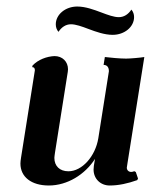

<svg xmlns="http://www.w3.org/2000/svg" viewBox="-20 -569 467 594"><path d="M328.6 -461.2C365 -461.2 394.8 -485.6 394.8 -516.1C394.8 -524.9 392.1 -532.7 386.5 -539.3C377.2 -525.1 363.8 -515.9 347.7 -515.9C332.5 -515.9 314 -522.7 293.9 -530.3C270.5 -539.1 244.4 -548.8 219 -548.8C182.4 -548.8 152.6 -524.2 152.6 -493.7C152.6 -484.9 155.3 -477.1 160.9 -470.5C170.2 -484.6 183.3 -493.9 199.5 -493.9C214.4 -493.9 233.4 -487.1 253.4 -479.5C277.3 -470.5 303.5 -461.2 328.6 -461.2ZM43.2 -63C43.2 -21.7 76.9 4.9 131.1 4.9C188.2 4.9 242.7 -28.8 273.9 -77.4C270.3 -57.4 269.5 -51 269.5 -44.4C269.5 -16.4 290.3 4.9 319.6 4.9C347.2 4.9 375.7 -1.5 404.5 -11.7L407 -16.6L400.1 -36.9L395.5 -39.3C390.9 -37.6 388.7 -37.1 385.7 -37.1C377.9 -37.1 372.3 -42.7 372.3 -50.3C372.3 -51.3 373.3 -56.9 374.5 -64.7L426.5 -392.6C414.6 -390.4 381.6 -387.7 370.1 -387.7C351.1 -387.7 320.8 -390.6 304.4 -392.6L300.5 -368.2C311.3 -368.2 316.9 -360.8 316.9 -348.6L284.2 -141.6C275.1 -85 233.6 -39.1 191.7 -39.1C164.8 -39.1 148.2 -55.2 148.2 -80.6C148.2 -83.7 149.2 -89.8 150.1 -96.7L189.7 -346.7C190.2 -349.4 190.4 -352.1 190.4 -354.7C190.4 -378.2 173.3 -395.5 148.7 -395.5C125 -394.5 98.1 -384.8 80.6 -366.2L79.6 -361.3C85.4 -361.3 87.9 -357.9 87.9 -351.6L45.2 -82C43.9 -74.5 43.2 -67.1 43.2 -63Z"/></svg>

Font: RisaltypS01
Style: Medium
Weight: 500
Italic angle: -9°
Designer: gluk
Foundry: gluk
Version: Version 0.24